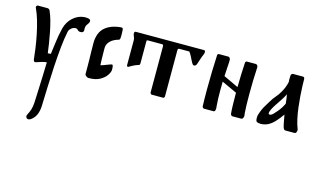

<svg xmlns="http://www.w3.org/2000/svg" viewBox="-99 -748 2472 1482"><g transform="rotate(15 1137.0 -7.0)"><path d="M122 -437Q129 -437 134.5 -432.5Q140 -428 142 -423Q156 -393 167.5 -351Q179 -309 188 -263.5Q197 -218 203.5 -175.5Q210 -133 214 -101Q221 -102 227 -102Q233 -102 238 -103Q244 -140 250.5 -196.5Q257 -253 272 -314Q286 -370 326.5 -405.5Q367 -441 416 -444Q422 -444 427 -444Q443 -444 454 -440Q465 -436 465 -424Q465 -421 464 -418Q463 -410 454 -399.5Q445 -389 441 -376Q439 -369 439 -361Q439 -356 439.5 -352Q440 -348 440 -344Q440 -340 439 -338Q435 -330 429.5 -327.5Q424 -325 414 -325Q399 -325 391.5 -334.5Q384 -344 371 -344Q371 -344 370 -344Q352 -343 337 -329.5Q322 -316 319 -301Q307 -243 299.5 -168Q292 -93 287.5 -11.5Q283 70 280 150.5Q277 231 275 300Q274 336 263.5 365.5Q253 395 230 415Q213 430 200 430Q190 430 185 423.5Q180 417 180 409Q180 403 183 398Q198 369 204.5 347Q211 325 213 294Q215 256 217 200.5Q219 145 221.5 84Q224 23 225 -32Q206 -30 185 -24Q164 -18 141 -10Q134 -8 129 -12.5Q124 -17 123 -25Q119 -64 112 -114.5Q105 -165 94 -219Q83 -273 68 -325Q53 -377 33 -419Q31 -424 35 -430.5Q39 -437 45 -437Z M709 -441Q724 -442 725 -430Q726 -423 726.5 -412Q727 -401 727 -389V-373Q727 -363 725.5 -354.5Q724 -346 716 -344Q675 -333 651 -309Q627 -285 627 -255Q627 -254 627 -253Q627 -253 627 -236.5Q627 -220 627.5 -196Q628 -172 628.5 -150Q629 -128 630 -117Q647 -121 671.5 -131Q696 -141 711 -145Q712 -145 713 -145.5Q714 -146 715 -146Q722 -146 724 -135Q726 -124 726 -106Q726 -89 709.5 -63.5Q693 -38 658.5 -18Q624 2 568 2Q558 2 547.5 -6Q537 -14 537 -23V-69Q537 -104 536.5 -133Q536 -162 535 -194Q534 -226 534 -269Q535 -352 581 -393Q627 -434 709 -441Z M819 -407Q816 -414 816 -422Q816 -437 828 -437H1372Q1383 -437 1383 -423Q1383 -415 1380 -407Q1370 -385 1363.5 -364Q1357 -343 1350 -323Q1348 -316 1343 -309Q1338 -302 1328 -302Q1321 -302 1315.5 -309.5Q1310 -317 1306 -325Q1295 -348 1285.5 -366Q1276 -384 1266 -397H1184Q1180 -397 1177 -393Q1174 -389 1174 -384V-16Q1174 -10 1171 -5Q1168 0 1162 0H1073Q1067 0 1063 -5Q1059 -10 1059 -16V-384Q1059 -389 1056.5 -393Q1054 -397 1049 -397H934Q925 -397 925 -387V-210Q925 -207 923.5 -202.5Q922 -198 919 -197Q890 -188 872 -178Q854 -168 840 -160Q836 -158 832.5 -162.5Q829 -167 829 -171V-368Q829 -380 826.5 -387Q824 -394 819 -407Z M1805 -26Q1805 -18 1800 -9Q1795 0 1788 0H1716Q1710 0 1706 -5.5Q1702 -11 1701 -16Q1698 -48 1697 -91.5Q1696 -135 1696 -183L1575 -239Q1574 -203 1574 -168Q1574 -133 1575 -103Q1576 -73 1578 -50Q1578 -45 1579 -39Q1580 -33 1580 -27Q1580 -17 1577 -8.5Q1574 0 1564 0H1490Q1484 0 1479.5 -5.5Q1475 -11 1475 -16Q1474 -42 1473.5 -74.5Q1473 -107 1473 -144Q1473 -215 1475 -291Q1477 -367 1480 -424Q1480 -429 1483.5 -433Q1487 -437 1492 -437H1567Q1573 -437 1578.5 -430.5Q1584 -424 1584 -416Q1584 -386 1581 -352.5Q1578 -319 1577 -284L1696 -228Q1697 -281 1698.5 -332.5Q1700 -384 1703 -424Q1703 -429 1706.5 -433Q1710 -437 1715 -437H1787Q1793 -437 1798.5 -430.5Q1804 -424 1804 -416Q1804 -415 1804 -414Q1801 -367 1799.5 -309.5Q1798 -252 1798 -198Q1798 -154 1799 -115.5Q1800 -77 1802 -50Q1802 -44 1803.5 -38Q1805 -32 1805 -26Z M2164 -437Q2171 -437 2174 -431.5Q2177 -426 2177 -419Q2177 -403 2178 -367Q2179 -331 2182.5 -286.5Q2186 -242 2191 -199Q2197 -150 2206.5 -107.5Q2216 -65 2228 -36Q2230 -32 2230 -26Q2230 -17 2225.5 -8.5Q2221 0 2214 0H2140Q2133 0 2128.5 -5.5Q2124 -11 2122 -17Q2118 -27 2112.5 -55.5Q2107 -84 2101 -117Q2076 -81 2051.5 -54.5Q2027 -28 2000 -14Q1991 -9 1974.5 -4.5Q1958 0 1942 0Q1922 0 1910 -7Q1905 -10 1903 -19Q1901 -28 1901 -37Q1901 -49 1903 -58Q1913 -90 1921.5 -109Q1930 -128 1941 -145Q1952 -162 1966 -186Q1983 -215 2000.5 -234Q2018 -253 2035 -283Q2048 -306 2055.5 -325.5Q2063 -345 2068 -367Q2067 -382 2067 -395Q2067 -409 2068 -419Q2068 -425 2072.5 -431Q2077 -437 2083 -437ZM1981 -97Q1981 -87 1991 -87Q2003 -87 2018.5 -102.5Q2034 -118 2046 -133Q2074 -167 2089 -201Q2087 -219 2084 -242.5Q2081 -266 2079 -273Q2065 -245 2050 -222.5Q2035 -200 2015 -170Q2004 -154 1992.5 -132Q1981 -110 1981 -97Z"/></g></svg>

Font: Triodion
Style: Regular
Weight: 400
Version: Version 1.201; ttfautohint (v1.8.4.7-5d5b)